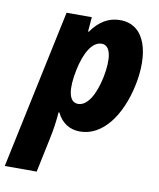

<svg xmlns="http://www.w3.org/2000/svg" viewBox="-136 -628 773 936"><g transform="rotate(10 250.5 -160.0)"><path d="M-48 239H110L145 72C156 22 161 -17 165 -64H169C191 -17 231 10 283 10C396 10 478 -105 511 -257C545 -416 511 -559 383 -559C327 -559 281 -532 242 -477H238L244 -549H119ZM251 -121C203 -121 195 -188 214 -280C232 -370 268 -430 314 -430C360 -430 370 -365 351 -270C332 -180 296 -121 251 -121Z"/></g></svg>

Font: Noto Sans SemiCondensed ExtraBold
Style: Italic
Weight: 800
Width: 4
Italic angle: -12°
Designer: Monotype Design Team
Foundry: Monotype Imaging Inc.
Version: Version 2.013